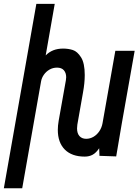

<svg xmlns="http://www.w3.org/2000/svg" viewBox="-91 -810 720 998"><path d="M253 -408.5Q253 -431 241 -444.8Q229 -458.5 205.5 -458.5Q184 -458.5 166.2 -448.2Q148.5 -438 137 -421.5Q125.5 -405 122.5 -387L24.5 168.5H-71L98 -790H193.5L146.5 -522Q181 -557.5 237 -557.5Q264 -557.5 287.5 -550Q311 -542.5 330.2 -512.2Q349.5 -482 349.5 -420Q349.5 -378.5 340.5 -329.5L311 -162Q309.5 -151.5 309.5 -142.5Q309.5 -116.5 322.2 -102.5Q335 -88.5 357 -88.5Q377 -88.5 395 -99Q413 -109.5 425.5 -128.2Q438 -147 442 -170L508.5 -546H609L541.5 -165Q528 -88 513 3L426 0L424.5 -39.5Q409 -16 391 -6Q373 4 349.5 4Q282.5 4 246 -32.5Q209.5 -69 209.5 -135Q209.5 -157 214 -182.5L251.5 -393Q253 -401.5 253 -408.5Z"/></svg>

Font: JuliaMono
Style: Italic
Weight: 400
Italic angle: -9°
Monospace: yes
Designer: cormullion
Foundry: corm
Version: Version 0.057; ttfautohint (v1.8.4)